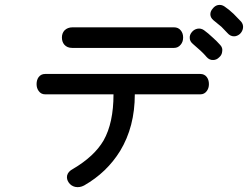

<svg xmlns="http://www.w3.org/2000/svg" viewBox="-20 -808 1040 792"><path d="M279.3 -695.3Q258.8 -695.3 246.1 -682.6Q235.4 -670.9 235.4 -653.3Q235.4 -635.7 245.1 -624Q256.8 -610.4 277.3 -610.4H698.2Q714.8 -610.4 725.6 -624Q735.4 -635.7 735.4 -653.3Q735.4 -670.9 725.6 -682.6Q715.8 -695.3 697.3 -695.3ZM166 -502.9Q149.4 -502.9 139.6 -490.2Q130.9 -478.5 130.9 -460.9Q130.9 -444.3 139.6 -432.6Q149.4 -418.9 166 -418.9H448.2Q448.2 -300.8 407.2 -228.5Q369.1 -163.1 281.2 -111.3Q260.7 -100.6 256.8 -84Q253.9 -68.4 263.7 -54.7Q273.4 -41 290 -37.1Q308.6 -33.2 327.1 -43Q420.9 -96.7 475.6 -185.5Q536.1 -285.2 536.1 -418.9H806.6Q823.2 -418.9 833 -432.6Q841.8 -444.3 841.8 -460.9Q841.8 -478.5 833 -490.2Q823.2 -502.9 806.6 -502.9ZM821.3 -683.6Q808.6 -692.4 793.9 -689.5Q780.3 -686.5 771.5 -675.8Q761.7 -664.1 762.7 -651.4Q762.7 -637.7 775.4 -627Q795.9 -609.4 807.6 -598.6Q822.3 -585 832 -573.2Q843.8 -559.6 859.4 -560.5Q873 -560.5 883.8 -571.3Q895.5 -581.1 896.5 -595.7Q899.4 -610.4 888.7 -622.1Q875 -637.7 857.4 -653.3Q838.9 -670.9 821.3 -683.6ZM906.2 -781.2Q893.6 -790 878.9 -787.1Q866.2 -784.2 857.4 -772.5Q847.7 -761.7 847.7 -749Q847.7 -735.4 860.4 -724.6Q879.9 -709 893.6 -697.3Q907.2 -683.6 918 -671.9Q929.7 -658.2 945.3 -658.2Q958 -658.2 969.7 -668Q980.5 -678.7 982.4 -692.4Q984.4 -707 974.6 -718.8Q957 -737.3 943.4 -751Q923.8 -769.5 906.2 -781.2Z"/></svg>

Font: GungsuhChe
Style: Regular
Weight: 400
Monospace: yes
Version: Version 2.21